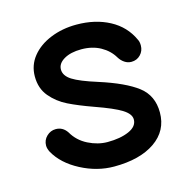

<svg xmlns="http://www.w3.org/2000/svg" viewBox="-86 -607 698 711"><g transform="rotate(-15 263.0 -252.0)"><path d="M50 -95Q43 -109 43 -120Q43 -141 58 -155.5Q73 -170 93 -170Q120 -170 136 -146Q156 -111 193 -92.5Q230 -74 267 -74Q316 -74 349 -88.5Q382 -103 382 -130Q382 -151 352.5 -169.5Q323 -188 252 -213Q196 -233 158.5 -251.5Q121 -270 95 -301Q69 -332 69 -378Q69 -421 95.5 -454Q122 -487 167.5 -505.5Q213 -524 267 -524Q339 -524 393.5 -495Q448 -466 473 -411Q478 -402 478 -388Q478 -367 464 -352.5Q450 -338 429 -338Q415 -338 403 -346Q391 -354 383 -367Q366 -396 334.5 -413.5Q303 -431 261 -431Q220 -431 194.5 -416Q169 -401 169 -378Q169 -354 196.5 -336.5Q224 -319 291 -298Q388 -267 435 -231Q482 -195 482 -130Q482 -60 424 -20Q366 20 267 20Q202 20 140 -12.5Q78 -45 50 -95Z"/></g></svg>

Font: Tsukimi Rounded SemiBold
Style: Regular
Weight: 600
Designer: Takashi Funayama
Foundry: Takashi Funayama
Version: Version 1.032; ttfautohint (v1.8.3)